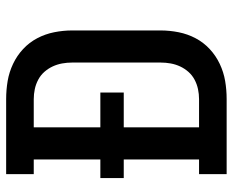

<svg xmlns="http://www.w3.org/2000/svg" viewBox="-88 -688 775 640"><g transform="rotate(-90 300.0 -367.5)"><path d="M40 0V-92H89V-343H27V-421H89V-643H40V-735H290Q321 -735 350.5 -730Q380 -725 407.5 -712Q435 -699 457 -678.5Q479 -658 493 -631.5Q507 -605 513 -575Q519 -545 519 -515V-220Q519 -190 513 -160Q507 -130 493 -103.5Q479 -77 457 -56.5Q435 -36 407.5 -23Q380 -10 350.5 -5Q321 0 290 0ZM196 -92H290Q307 -92 323.5 -95.5Q340 -99 355 -107Q370 -115 381 -127.5Q392 -140 399 -155Q406 -170 409 -186.5Q412 -203 412 -220V-515Q412 -532 409 -548.5Q406 -565 399 -580Q392 -595 381 -607.5Q370 -620 355 -628Q340 -636 323.5 -639.5Q307 -643 290 -643H196V-421H312V-343H196Z"/></g></svg>

Font: Iosevka Curly Slab SmBdEx
Style: Regular
Weight: 600
Width: 7
Monospace: yes
Designer: Belleve Invis
Foundry: Belleve Invis
Version: Version 11.1.0; ttfautohint (v1.8.3)